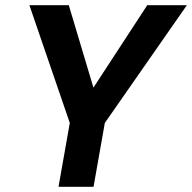

<svg xmlns="http://www.w3.org/2000/svg" viewBox="-20 -720 740 740"><path d="M205.5 0 249 -246.1 93.3 -700H245.1L340.1 -382.3L547.6 -700H700.3L384 -246.1L340.5 0Z"/></svg>

Font: DM Sans 9pt
Style: Italic
Weight: 400
Italic angle: -10°
Designer: Colophon Foundry, Jonny Pinhorn
Foundry: Colophon Foundry
Version: Version 4.004